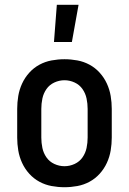

<svg xmlns="http://www.w3.org/2000/svg" viewBox="-20 -776 540 804"><path d="M250 8Q223 8 196 3Q169 -2 145 -15Q121 -28 102.5 -48.5Q84 -69 72.5 -94Q61 -119 56.5 -146Q52 -173 52 -200V-320Q52 -347 56.5 -374Q61 -401 72.5 -426Q84 -451 102.5 -471.5Q121 -492 145 -505Q169 -518 196 -523Q223 -528 250 -528Q277 -528 304 -523Q331 -518 355 -505Q379 -492 397.5 -471.5Q416 -451 427.5 -426Q439 -401 443.5 -374Q448 -347 448 -320V-200Q448 -173 443.5 -146Q439 -119 427.5 -94Q416 -69 397.5 -48.5Q379 -28 355 -15Q331 -2 304 3Q277 8 250 8ZM250 -80Q272 -80 292.5 -89.5Q313 -99 325.5 -117Q338 -135 342.5 -156.5Q347 -178 347 -200V-320Q347 -342 342.5 -363.5Q338 -385 325.5 -403Q313 -421 292.5 -430.5Q272 -440 250 -440Q228 -440 207.5 -430.5Q187 -421 174.5 -403Q162 -385 157.5 -363.5Q153 -342 153 -320V-200Q153 -178 157.5 -156.5Q162 -135 174.5 -117Q187 -99 207.5 -89.5Q228 -80 250 -80ZM206 -600 218 -756H309L281 -600Z"/></svg>

Font: Iosevka Term Semibold
Style: Regular
Weight: 600
Monospace: yes
Designer: Belleve Invis
Foundry: Belleve Invis
Version: Version 31.4.0